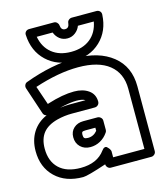

<svg xmlns="http://www.w3.org/2000/svg" viewBox="-141 -886 875 1014"><g transform="rotate(-15 296.5 -379.5)"><path d="M-20 -162.1Q-20 -220.7 7.1 -264.2Q34.2 -307.6 85 -330.1Q71.3 -333.5 66.9 -346.2L17.1 -496.1Q14.2 -505.9 18.6 -514.9Q22.9 -523.9 32.2 -526.9Q181.6 -582 311 -582Q437.5 -582 512.7 -522Q587.9 -461.9 587.9 -354V0Q587.9 10.7 580.1 17.8Q572.3 24.9 563 24.9H341.8Q331.1 24.9 324 17.1Q316.9 9.3 316.9 0Q211.9 35.2 188 35.2Q92.8 35.2 36.4 -19Q-20 -73.2 -20 -162.1ZM29.8 -162.1Q29.8 -92.8 70.6 -54Q111.3 -15.1 188 -15.1Q278.8 -15.1 321.8 -74.2Q329.1 -84.5 336.7 -86.9Q344.2 -89.4 349.4 -85Q354.5 -80.6 358.9 -75Q363.3 -69.3 365.2 -64.5L367.2 -59.1V-24.9H538.1V-354Q538.1 -439 480 -485.6Q421.9 -532.2 311 -532.2Q203.1 -532.2 71.8 -488.8L106.9 -386.2Q108.9 -386.2 112.8 -388.2Q194.8 -414.1 256.8 -414.1Q304.7 -414.1 335.7 -392.3Q366.7 -370.6 367.2 -330.1Q367.2 -318.8 359.6 -311.5Q352.1 -304.2 341.8 -304.2H216.8Q174.8 -304.2 134.8 -293.9Q81.1 -279.8 55.4 -247.6Q29.8 -215.3 29.8 -162.1ZM88.9 -768.1Q87.9 -778.3 95 -786.1Q102.1 -793.9 113.8 -793.9H249Q258.8 -793.9 265.9 -787.1Q272.9 -780.3 273.9 -771Q276.4 -744.1 297.9 -744.1Q319.3 -744.1 321.8 -771Q322.3 -780.8 330.1 -787.4Q337.9 -793.9 347.2 -793.9H481.9Q492.2 -793.9 499.8 -786.9Q507.3 -779.8 506.8 -768.1Q502.4 -678.7 444.8 -624.3Q387.2 -569.8 297.9 -569.8Q208.5 -569.8 150.9 -624.3Q93.3 -678.7 88.9 -768.1ZM142.1 -744.1Q152.8 -685.5 193.4 -652.8Q233.9 -620.1 297.9 -620.1Q361.8 -620.1 402.6 -652.6Q443.4 -685.1 454.1 -744.1H367.2Q359.4 -722.7 340.6 -708.3Q321.8 -693.8 297.9 -693.8Q273.4 -693.8 255.6 -707.5Q237.8 -721.2 229 -744.1ZM164.1 -350.1Q198.2 -354 216.8 -354H304.2Q289.6 -363.8 256.8 -363.8Q221.7 -363.8 164.1 -350.1ZM190.9 -181.2Q190.9 -212.4 211.7 -231.2Q232.4 -250 264.2 -250H341.8Q351.1 -250 359.1 -242.9Q367.2 -235.8 367.2 -225.1V-174.8Q367.2 -167 362.8 -161.1Q345.7 -135.7 320.3 -121.8Q294.9 -107.9 266.1 -107.9Q232.9 -107.9 211.9 -128.4Q190.9 -148.9 190.9 -181.2ZM241.2 -181.2Q241.2 -168 246.3 -163.1Q251.5 -158.2 266.1 -158.2Q296.4 -158.2 316.9 -183.1V-200.2H264.2Q249 -200.2 245.1 -196.5Q241.2 -192.9 241.2 -181.2Z"/></g></svg>

Font: Trueno Black Outline
Style: Regular
Weight: 900
Width: 6
Designer: Julieta Ulanovsky
Foundry: Julieta Ulanovsky
Version: Version 3.001b | FøM Fix